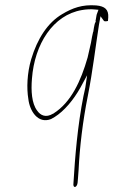

<svg xmlns="http://www.w3.org/2000/svg" viewBox="-20 -486 440 745"><path d="M101 -256C85 -202 83 -143 90 -102C95 -56 127 -4 178 -24C182 -26 186 -29 192 -32C229 -55 265 -98 292 -146L318 -194L311 -146C309 -135 306 -124 304 -114C281 1 271 124 265 225C262 245 278 244 281 224C282 210 283 205 285 173C289 87 301 -16 321 -115C340 -212 350 -300 364 -390L370 -423L384 -404C388 -403 393 -403 396 -404C398 -404 400 -405 399 -406L400 -418C402 -449 387 -462 353 -465C299 -469 261 -455 221 -431C165 -398 125 -336 101 -256ZM104 -181C114 -314 185 -428 298 -447C315 -450 333 -451 351 -449L362 -448L355 -429C355 -427 353 -418 351 -406C350 -405 351 -402 352 -401L349 -398L347 -391C345 -384 344 -375 342 -363L341 -361C338 -350 336 -336 333 -320L320 -263C294 -172 256 -89 188 -46L187 -45H186C158 -28 137 -38 124 -57C103 -85 100 -133 104 -181Z"/></svg>

Font: Stray Cat
Style: ExLtObl
Weight: 200
Version: Version 1.0